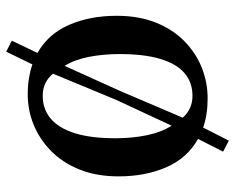

<svg xmlns="http://www.w3.org/2000/svg" viewBox="-88 -572 738 602"><g transform="rotate(-90 281.0 -271.0)"><path d="M141 77.5 106.5 59.5 146.5 -19Q86 -53 57.5 -118.8Q29 -184.5 29 -268Q29 -337.5 50.5 -390.8Q72 -444 109 -480.2Q146 -516.5 192.2 -535Q238.5 -553.5 287.5 -553Q314 -553 336.8 -549.2Q359.5 -545.5 380 -538.5L420 -620.5L454.5 -603L416 -522.5Q476 -488.5 504.2 -423Q532.5 -357.5 532.5 -274.5Q532.5 -204.5 511 -151Q489.5 -97.5 452.5 -61.5Q415.5 -25.5 369.5 -7.2Q323.5 11 274 11Q248 11 225 7.5Q202 4 182 -3ZM188 -102 269 -276 351 -474Q338 -489.5 320.8 -497.8Q303.5 -506 281.5 -506Q239.5 -506 209.8 -480.8Q180 -455.5 164.2 -405Q148.5 -354.5 148.5 -277.5Q148.5 -225.5 158 -179.5Q167.5 -133.5 188 -102ZM281.5 -36.5Q323.5 -36.5 352.8 -61.5Q382 -86.5 397.2 -137.2Q412.5 -188 412.5 -264.5Q412.5 -315.5 403.8 -360.8Q395 -406 375.5 -437.5L297 -264L213 -67Q226 -52.5 243 -44.5Q260 -36.5 281.5 -36.5Z"/></g></svg>

Font: Merriweather 60pt Medium
Style: Regular
Weight: 500
Version: Version 2.100